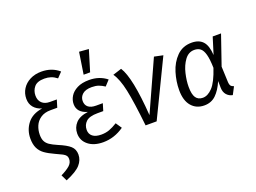

<svg xmlns="http://www.w3.org/2000/svg" viewBox="-140 -1125 2220 1666"><g transform="rotate(-20 970.0 -292.0)"><path d="M193 158Q248 131 276 106Q304 81 304 46Q304 28 295.5 16Q287 4 266.5 -7Q246 -18 203 -37Q148 -62 115 -86Q82 -110 65 -145.5Q48 -181 48 -234Q48 -312 94 -371.5Q140 -431 233 -445Q186 -459 159.5 -491Q133 -523 133 -570Q133 -620 158.5 -660.5Q184 -701 230 -724.5Q276 -748 335 -748Q432 -748 498 -690L453 -643Q426 -664 399 -673Q372 -682 339 -682Q273 -682 245 -648.5Q217 -615 217 -569Q217 -525 243.5 -500Q270 -475 316 -475H380L359 -406H297Q241 -406 204.5 -381Q168 -356 152 -317.5Q136 -279 136 -237Q136 -200 147.5 -177Q159 -154 183 -137.5Q207 -121 253 -101Q328 -70 360.5 -40.5Q393 -11 393 38Q393 89 356 131Q319 173 220 214Z M445 -136Q445 -191 481.5 -231Q518 -271 596 -281Q503 -308 503 -386Q503 -424 524 -458.5Q545 -493 589 -515.5Q633 -538 700 -538Q794 -538 862 -484L817 -435Q790 -453 763.5 -462.5Q737 -472 700 -472Q643 -472 614.5 -447Q586 -422 586 -385Q586 -348 610.5 -328Q635 -308 682 -308H744L724 -242H671Q596 -242 564.5 -212.5Q533 -183 533 -137Q533 -99 560.5 -77.5Q588 -56 640 -56Q680 -56 713.5 -68Q747 -80 789 -106L826 -51Q736 12 633 12Q548 12 496.5 -29Q445 -70 445 -136ZM791 -791 732 -597H672L703 -798Z M1089 -72 1299 -536 1380 -519 1129 0H1027Q1003 -223 978.5 -338Q954 -453 914 -508L995 -534Q1064 -428 1089 -72Z M1790 -372 1838 -526H1915L1821 -253L1827 -107Q1828 -86 1835.5 -75Q1843 -64 1864 -57L1828 12Q1795 6 1773.5 -18.5Q1752 -43 1751 -83L1750 -146Q1717 -70 1674 -29Q1631 12 1567 12Q1493 12 1449 -39.5Q1405 -91 1405 -187Q1405 -267 1429.5 -347.5Q1454 -428 1508.5 -483Q1563 -538 1646 -538Q1714 -538 1749.5 -499Q1785 -460 1790 -372ZM1492 -186Q1492 -117 1513 -86Q1534 -55 1577 -55Q1623 -55 1667 -101.5Q1711 -148 1751 -268Q1749 -348 1737 -392Q1725 -436 1703 -453.5Q1681 -471 1647 -471Q1593 -471 1558 -423Q1523 -375 1507.5 -308.5Q1492 -242 1492 -186Z"/></g></svg>

Font: FiraGO Book
Style: Italic
Weight: 350
Italic angle: -8°
Designer: bBox Type GmbH
Foundry: bBox Type GmbH
Version: Version 1.001